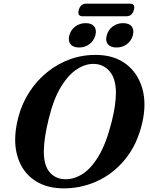

<svg xmlns="http://www.w3.org/2000/svg" viewBox="-20 -1012 814 1045"><path d="M510 -713Q603.5 -711 666.8 -662.8Q730 -614.5 754.2 -531.5Q778.5 -448.5 754 -342.5Q726.5 -224.5 660.5 -144.2Q594.5 -64 504.2 -24Q414 16 314 13Q220 10 156.8 -38.5Q93.5 -87 71.8 -172.8Q50 -258.5 79.5 -373Q99 -448 139.8 -511Q180.5 -574 237.8 -620Q295 -666 364.2 -690.5Q433.5 -715 510 -713ZM332 -36.5Q378.5 -34.5 426 -63Q473.5 -91.5 515.5 -160.5Q557.5 -229.5 587.5 -348Q600 -397.5 605.5 -437.2Q611 -477 611 -508.5Q610 -584.5 577.5 -622.8Q545 -661 496.5 -664Q448.5 -667 400.2 -636.2Q352 -605.5 311.5 -538.8Q271 -472 245.5 -366.5Q231.5 -310.5 225.2 -266.8Q219 -223 218.5 -190.5Q218 -112.5 249.5 -75.5Q281 -38.5 332 -36.5ZM410.5 -753.5Q378 -753.5 363.8 -771.5Q349.5 -789.5 357.5 -819.5Q365.5 -850 389.8 -868Q414 -886 446.5 -886Q478.5 -886 492.8 -868Q507 -850 499 -819.5Q490.5 -790 466.8 -771.8Q443 -753.5 410.5 -753.5ZM614 -753.5Q581.5 -753.5 567 -771.5Q552.5 -789.5 561 -819.5Q569 -849.5 593 -867.8Q617 -886 649.5 -886Q682.5 -886 696.8 -868Q711 -850 703 -819.5Q695 -790 671 -771.8Q647 -753.5 614 -753.5ZM408.5 -957.5Q418 -992 449.5 -992H687.5Q718 -992 708.5 -958Q699.5 -923.5 668 -923.5H430Q399.5 -923.5 408.5 -957.5Z"/></svg>

Font: Fraunces 9pt SemiBold
Style: Italic
Weight: 600
Italic angle: -16°
Version: Version 1.000;[b76b70a41]